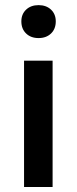

<svg xmlns="http://www.w3.org/2000/svg" viewBox="-20 -748 308 768"><path d="M76.2 0V-505.4H190.4V0ZM134.3 -595.7Q103.5 -595.7 84.5 -614Q65.4 -632.3 65.4 -662.6Q65.4 -691.4 84.5 -709.5Q103.5 -727.5 134.3 -727.5Q165 -727.5 184.1 -709.5Q203.1 -691.4 203.1 -662.6Q203.1 -632.3 184.1 -614Q165 -595.7 134.3 -595.7Z"/></svg>

Font: Akatab
Style: Bold
Weight: 700
Designer: SIL Global
Foundry: SIL Global
Version: Version 4.100